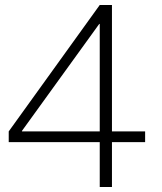

<svg xmlns="http://www.w3.org/2000/svg" viewBox="-20 -750 650 770"><path d="M380 -223V-654H378L68 -225V-223ZM429 -223H562V-180H429V0H380V-180H15V-223L380 -730H429Z"/></svg>

Font: Mplus 1p Light
Style: Regular
Weight: 300
Version: Version 1.061